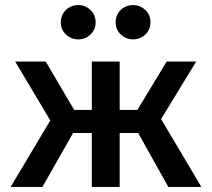

<svg xmlns="http://www.w3.org/2000/svg" viewBox="-20 -738 836 758"><path d="M342.5 0V-213H207V-304H342.5V-495H452.5V-304H587.5V-213H452.5V0ZM22 0 178.5 -262.5 40 -495H160.5L297 -263L147.5 0ZM644.5 0 497.5 -263 638 -495H754.5L616 -268L775 0ZM289 -582.5Q261.5 -582.5 240.8 -601.5Q220 -620.5 220 -650Q220 -670 229.5 -685.5Q239 -701 254.8 -709.5Q270.5 -718 289 -718Q316 -718 336.8 -699Q357.5 -680 357.5 -650Q357.5 -630 348 -614.8Q338.5 -599.5 322.8 -591Q307 -582.5 289 -582.5ZM505.5 -582.5Q478 -582.5 457.2 -601.5Q436.5 -620.5 436.5 -650Q436.5 -670 446 -685.5Q455.5 -701 471.2 -709.5Q487 -718 505.5 -718Q532.5 -718 553.2 -699Q574 -680 574 -650Q574 -630 564.5 -614.8Q555 -599.5 539.2 -591Q523.5 -582.5 505.5 -582.5Z"/></svg>

Font: Geologica Cursive
Style: Regular
Weight: 400
Designer: Sindre Bremnes, Frode Helland
Foundry: Monokrom Skriftforlag AS
Version: Version 1.010;gftools[0.9.28]